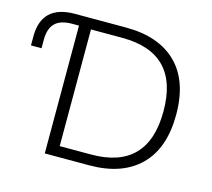

<svg xmlns="http://www.w3.org/2000/svg" viewBox="-101 -827 1049 949"><g transform="rotate(15 423.0 -352.5)"><path d="M204 0V-654H169Q110 -654 82 -626.5Q54 -599 54 -541V-498H0V-544Q0 -705 170 -705H431Q599 -705 690.5 -615Q782 -525 782 -353Q782 -181 690.5 -90.5Q599 0 431 0ZM266 -54H426Q717 -54 717 -353Q717 -651 426 -651H266Z"/></g></svg>

Font: Nunito Sans Light
Style: Regular
Weight: 300
Designer: Vernon Adams
Foundry: Vernon Adams
Version: Version 3.101; ttfautohint (v1.8.4.7-5d5b);gftools[0.9.27]